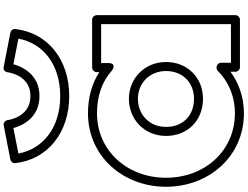

<svg xmlns="http://www.w3.org/2000/svg" viewBox="-174 -1152 1373 1065"><g transform="rotate(-90 512.5 -619.5)"><path d="M688.6 -1231.7 830.8 -1204C804.7 -1066 686.5 -972 512 -972C337 -972 219.2 -1067 193.2 -1204L334.6 -1231.7C346.8 -1186.6 388.9 -1087 512 -1087C635.8 -1087 677.1 -1188.4 688.6 -1231.7ZM673.8 -1285.5C654.8 -1289.2 646.5 -1276.5 644.3 -1264.8C643.4 -1257.6 627.8 -1137 512 -1137C396.5 -1137 379.8 -1256 378.6 -1265.9C375 -1278.9 363.3 -1288.3 349.2 -1285.5L160.2 -1248.5C147.9 -1246.1 138.7 -1234.2 140.1 -1221.3C159.7 -1043.1 307.9 -922 512 -922C716.1 -922 864.3 -1043.1 883.9 -1221.3C885.2 -1233.8 876.5 -1246.1 863.8 -1248.5ZM59 -385C59 -598.3 207.3 -768 417 -768C515.9 -768 595.3 -737.8 653.2 -685.5C653.2 -685.5 695 -654.5 695 -704V-745H911V-25H697V-80C697 -95.1 682.7 -105 672 -105H669C662.1 -105 655 -101.5 651 -97.4C598.8 -43.3 515.2 -3 417 -3C207.2 -3 59 -171.7 59 -385ZM9 -385C9 -148.3 176.8 47 417 47C507 47 586.4 17.7 647 -27.5V0C647 10.7 656.9 25 672 25H936C946.7 25 961 15.1 961 0V-770C961 -780.7 951.1 -795 936 -795H670C659.3 -795 645 -785.1 645 -770V-754.9C582.8 -795.6 505.3 -818 417 -818C176.7 -818 9 -621.7 9 -385ZM291 -385C291 -266.9 375.8 -180 497 -180C614.4 -180 701 -266.8 701 -385C701 -504.7 609.3 -591 497 -591C382.9 -591 291 -504.8 291 -385ZM341 -385C341 -477.2 409.1 -541 497 -541C582.7 -541 651 -477.3 651 -385C651 -293.2 587.6 -230 497 -230C402.2 -230 341 -293.1 341 -385Z"/></g></svg>

Font: Poland Can Into
Style: BigWritingsOLn
Weight: 700
Foundry: Cannot Into Space Fonts
Version: Version 0.92